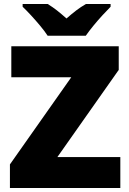

<svg xmlns="http://www.w3.org/2000/svg" viewBox="-20 -947 651 967"><path d="M586 0H30V-119L339 -558H37V-714H578V-595L269 -156H586ZM220 -767Q205 -790 182.5 -817Q160 -844 136.5 -869.5Q113 -895 94 -913V-927H220Q246 -911 267.5 -894Q289 -877 315 -854Q341 -877 364 -894.5Q387 -912 413 -927H537V-913Q520 -896 496.5 -870.5Q473 -845 450.5 -817.5Q428 -790 412 -767Z"/></svg>

Font: Noto Sans Armenian Black
Style: Regular
Weight: 900
Version: Version 2.007